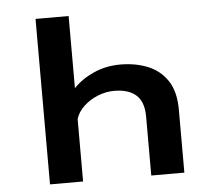

<svg xmlns="http://www.w3.org/2000/svg" viewBox="-53 -808 980 867"><g transform="rotate(-5 437.5 -375.0)"><path d="M139 0V-750H289V-423Q326.5 -462.5 381.8 -487Q437 -511.5 502.5 -511.5Q570 -511.5 625.8 -489.2Q681.5 -467 714.8 -417.2Q748 -367.5 748 -285V0H598V-267.5Q598 -334 563.5 -364.8Q529 -395.5 464.5 -395.5Q426 -395.5 389.2 -380.5Q352.5 -365.5 325.5 -340Q298.5 -314.5 289 -283V0Z"/></g></svg>

Font: Trispace SemiExpanded SemiBold
Style: Regular
Weight: 600
Width: 6
Designer: Tyler Finck
Foundry: Etcetera Type Company
Version: Version 1.210; ttfautohint (v1.8.3)